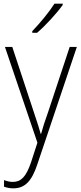

<svg xmlns="http://www.w3.org/2000/svg" viewBox="-20 -785 442 1047"><path d="M322 -758V-765H277C248 -719 198 -659 156 -615V-606H182C229 -646 290 -713 322 -758ZM7 -529 184 -7 149 101C122 180 94 207 50 207C33 207 18 203 2 197V233C19 239 34 242 53 242C117 242 154 201 184 110L399 -529H360L242 -173C225 -126 213 -88 204 -55H202C195 -82 184 -114 164 -175L47 -529Z"/></svg>

Font: Noto Sans Thai Looped SemiCondensed ExtraLight
Style: Regular
Weight: 200
Width: 4
Designer: Sasikarn Vongin, Ben Mitchell
Foundry: The Fontpad Ltd
Version: Version 1.001